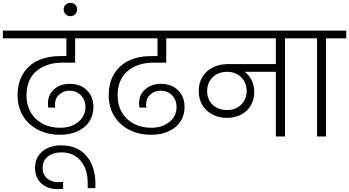

<svg xmlns="http://www.w3.org/2000/svg" viewBox="-49 -954 2440 1342"><path d="M387 -516Q275 -516 205.5 -457Q136 -398 136 -285Q136 -220 165.5 -169Q195 -118 248.5 -89.5Q302 -61 371 -61Q448 -61 498 -101.5Q548 -142 548 -206Q548 -256 516.5 -288Q485 -320 436 -320Q394 -320 364.5 -293Q335 -266 335 -222Q335 -210 338 -202H289Q286 -216 286 -230Q286 -293 329.5 -330.5Q373 -368 439 -368Q513 -368 558.5 -323Q604 -278 604 -206Q604 -149 575.5 -105Q547 -61 493.5 -36.5Q440 -12 370 -12Q286 -12 218.5 -46Q151 -80 112.5 -142.5Q74 -205 74 -287Q74 -377 112.5 -439Q151 -501 217.5 -531.5Q284 -562 370 -562H415V-686H-29V-740H666V-686H476V-516Z M392 366Q366 368 354 368Q285 368 240.5 328.5Q196 289 196 219Q196 147 246.5 104.5Q297 62 380 62Q492 62 555 135.5Q618 209 618 333Q618 352 617 361H564V326Q564 226 513.5 168.5Q463 111 382 111Q321 111 285 140.5Q249 170 249 220Q249 265 279.5 292Q310 319 357 319Q366 319 392 317Z M490 -888Q490 -868 476.5 -854.5Q463 -841 443 -841Q423 -841 409.5 -854.5Q396 -868 396 -888Q396 -908 409.5 -921Q423 -934 443 -934Q463 -934 476.5 -921Q490 -908 490 -888Z M1024 -516Q912 -516 842.5 -457Q773 -398 773 -285Q773 -220 802.5 -169Q832 -118 885.5 -89.5Q939 -61 1008 -61Q1085 -61 1135 -101.5Q1185 -142 1185 -206Q1185 -256 1153.5 -288Q1122 -320 1073 -320Q1031 -320 1001.5 -293Q972 -266 972 -222Q972 -210 975 -202H926Q923 -216 923 -230Q923 -293 966.5 -330.5Q1010 -368 1076 -368Q1150 -368 1195.5 -323Q1241 -278 1241 -206Q1241 -149 1212.5 -105Q1184 -61 1130.5 -36.5Q1077 -12 1007 -12Q923 -12 855.5 -46Q788 -80 749.5 -142.5Q711 -205 711 -287Q711 -377 749.5 -439Q788 -501 854.5 -531.5Q921 -562 1007 -562H1052V-686H608V-740H1303V-686H1113V-516Z M2084 -686H1943V0H1879V-452H1662Q1692 -429 1710 -393Q1728 -357 1728 -311Q1728 -257 1703.5 -216Q1679 -175 1635.5 -152.5Q1592 -130 1538 -130Q1481 -130 1436 -153.5Q1391 -177 1365.5 -219.5Q1340 -262 1340 -317Q1340 -375 1366.5 -417.5Q1393 -460 1439 -483Q1485 -506 1544 -506H1879V-686H1245V-740H2084ZM1539 -185Q1598 -185 1636.5 -222.5Q1675 -260 1675 -318Q1675 -376 1636.5 -414Q1598 -452 1539 -452Q1477 -452 1438 -414.5Q1399 -377 1399 -317Q1399 -258 1437.5 -221.5Q1476 -185 1539 -185Z M2167 0V-686H2026V-740H2371V-686H2230V0Z"/></svg>

Font: A Bank Premium Light
Style: Regular
Weight: 300
Designer: Ninad Kale (Devanagari), Jonny Pinhorn (Latin), Htun Naung (Myanmar)
Foundry: Indian Type Foundry
Version: 4.004